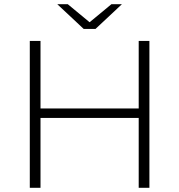

<svg xmlns="http://www.w3.org/2000/svg" viewBox="-20 -895 854 915"><path d="M692 -700V0H641V-333H173V0H122V-700H173V-378H641V-700ZM253 -875H303L407 -789L511 -875H561L435 -757H379Z"/></svg>

Font: Goldbeck Next Light
Style: Regular
Weight: 300
Designer: Julieta Ulanovsky
Foundry: Julieta Ulanovsky
Version: Version 7.200